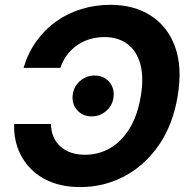

<svg xmlns="http://www.w3.org/2000/svg" viewBox="-20 -757 779 787"><path d="M309 9.8Q240.1 9.8 188.4 -11.3Q136.6 -32.4 102.5 -69Q68.4 -105.5 52.1 -151.8Q35.8 -198.1 37.9 -248.8H188.7Q189.4 -219.1 199.6 -195.6Q209.8 -172.2 228.1 -156Q246.4 -139.7 271.8 -131.1Q297.3 -122.6 328.2 -122.6Q384.4 -122.6 431.5 -149.9Q478.7 -177.2 511.5 -231Q544.3 -284.7 557.1 -363.3Q570 -440.5 555.2 -494.4Q540.3 -548.3 502.4 -576.6Q464.6 -605 407.6 -605Q376.4 -605 348.2 -596.5Q319.9 -588.1 296.3 -571.7Q272.6 -555.3 255.1 -532Q237.6 -508.7 227.4 -478.8H76.6Q94.8 -540.2 129.2 -588.2Q163.6 -636.2 210.5 -669.5Q257.5 -702.7 314 -720Q370.5 -737.3 432.5 -737.3Q528.4 -737.3 597.5 -693.3Q666.7 -649.4 697.4 -565.8Q728.1 -482.2 708.3 -363.3Q688.7 -245.1 630.8 -161.7Q572.9 -78.2 489.4 -34.2Q405.9 9.8 309 9.8ZM355.8 -279.9Q317.7 -279.9 295 -307Q272.3 -334 278.8 -373.3Q284.2 -405.5 309.9 -426.5Q335.5 -447.4 367.6 -447.4Q406.3 -447.4 428.6 -420.3Q450.8 -393.3 444.8 -354.9Q439.8 -322.9 414.3 -301.4Q388.8 -279.9 355.8 -279.9Z"/></svg>

Font: Adwaita Sans
Style: Italic
Weight: 400
Italic angle: -9.39999°
Designer: Rasmus Andersson
Foundry: rsms
Version: Version 4.001;git-9221beed3